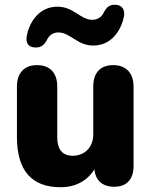

<svg xmlns="http://www.w3.org/2000/svg" viewBox="-20 -774 632 805"><path d="M234 11C296 11 345 -15 376 -64C380 -17 410 9 459 9C511 9 540 -22 540 -78V-411C540 -468 508 -501 455 -501C400 -501 371 -468 371 -411V-210C371 -157 335 -121 285 -121C240 -121 220 -149 220 -200V-411C220 -468 190 -501 135 -501C82 -501 51 -468 51 -411V-200C51 -61 111 11 234 11ZM127 -575C156 -573 168 -591 176 -605C185 -626 203 -638 225 -638C275 -638 303 -583 371 -583C453 -583 491 -656 500 -707C504 -735 491 -753 464 -754C439 -755 428 -744 416 -724C408 -703 389 -691 367 -691C317 -691 289 -746 221 -746C137 -746 100 -670 92 -622C87 -591 101 -576 127 -575Z"/></svg>

Font: SN Pro Heavy
Style: Regular
Weight: 800
Designer: Tobias Whetton
Foundry: Supernotes
Version: Version 1.001;Glyphs 3.2 (3249)